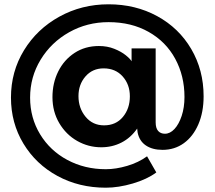

<svg xmlns="http://www.w3.org/2000/svg" viewBox="-20 -721 998 893"><path d="M747 -99Q771 -99 791.5 -121Q812 -143 825 -182Q838 -221 838 -270Q838 -368 795 -447.5Q752 -527 671.5 -572.5Q591 -618 485 -618Q385 -618 301.5 -571Q218 -524 169 -443.5Q120 -363 120 -267Q120 -173 166.5 -96.5Q213 -20 293.5 23Q374 66 472 66Q519 66 571.5 50.5Q624 35 664 6L707 81Q664 113 597.5 132.5Q531 152 472 152Q348 152 247.5 97.5Q147 43 89 -53Q31 -149 31 -267Q31 -388 91.5 -487Q152 -586 256 -643.5Q360 -701 485 -701Q610 -701 711 -646Q812 -591 869.5 -493Q927 -395 927 -273Q927 -199 902.5 -142.5Q878 -86 835 -55Q792 -24 736 -24Q689 -24 658.5 -44.5Q628 -65 620 -105L618 -123Q588 -80 545 -58Q502 -36 451 -36Q391 -36 339 -65.5Q287 -95 255.5 -148.5Q224 -202 224 -269Q224 -335 251 -389Q278 -443 327 -475Q376 -507 440 -507Q479 -507 511.5 -494Q544 -481 565 -464Q586 -447 592 -436V-496H704V-152Q704 -125 715.5 -112Q727 -99 747 -99ZM345 -274Q345 -218 378 -178Q411 -138 464 -138Q519 -138 551.5 -177Q584 -216 584 -273Q584 -328 550.5 -365.5Q517 -403 462 -403Q410 -403 377.5 -365.5Q345 -328 345 -274Z"/></svg>

Font: Montserrat Medium
Style: Regular
Weight: 500
Designer: Julieta Ulanovsky
Foundry: Julieta Ulanovsky
Version: Version 6.001